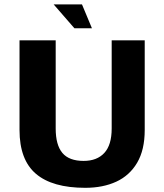

<svg xmlns="http://www.w3.org/2000/svg" viewBox="-20 -855 766 895"><path d="M377.5 20.5Q224.1 20.5 147.5 -44.8Q71 -110.1 71 -248.9V-667H239.6V-256.1Q239.6 -179.2 270.8 -142.1Q302 -104.9 369.8 -104.9Q432 -104.9 466.3 -142.1Q500.6 -179.2 500.6 -256.1V-667H654.6V-248.9Q654.6 -156.5 619.4 -96.6Q584.2 -36.8 522 -8.1Q459.8 20.5 377.5 20.5ZM327 -723.1 230 -834.6H362.1L408.6 -723.1Z"/></svg>

Font: Maven Pro
Style: Regular
Weight: 400
Designer: Joe Prince
Foundry: Joe Prince
Version: Version 2.103